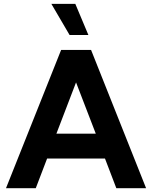

<svg xmlns="http://www.w3.org/2000/svg" viewBox="-20 -997 806 1017"><path d="M169.4 0H11.7L303.7 -732.4H462.4L753.9 0H596.2L536.1 -157.2H229.5ZM278.8 -289.1H487.3L382.8 -560.5ZM448.2 -811.5H348.6L252 -976.6H378.9Z"/></svg>

Font: Kumbh Sans
Style: Bold
Weight: 700
Version: Version 1.005